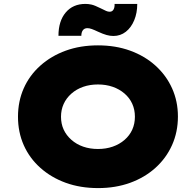

<svg xmlns="http://www.w3.org/2000/svg" viewBox="-20 -952 1002 982"><path d="M482 10Q391 10 316.5 -17Q242 -44 186.5 -93.5Q131 -143 101.5 -209.5Q72 -276 72 -355Q72 -434 101.5 -500.5Q131 -567 186.5 -616.5Q242 -666 316.5 -693Q391 -720 481 -720Q571 -720 645.5 -693Q720 -666 775 -616.5Q830 -567 860 -500.5Q890 -434 890 -356Q890 -277 860 -210Q830 -143 775 -93.5Q720 -44 645.5 -17Q571 10 482 10ZM481 -190Q522 -190 556.5 -202Q591 -214 617 -236.5Q643 -259 656.5 -289Q670 -319 670 -355Q670 -391 656.5 -421Q643 -451 617 -473.5Q591 -496 556.5 -508Q522 -520 481 -520Q440 -520 405.5 -508Q371 -496 345 -473Q319 -450 305.5 -420Q292 -390 292 -355Q292 -319 305.5 -289.5Q319 -260 345 -237Q371 -214 405.5 -202Q440 -190 481 -190ZM560 -768Q543 -768 525 -773Q507 -778 481 -790Q462 -799 449.5 -803.5Q437 -808 427 -808Q412 -808 404 -797.5Q396 -787 396 -769H279Q279 -844 316 -888Q353 -932 417 -932Q432 -932 448 -928.5Q464 -925 496 -909Q514 -900 523 -896Q532 -892 541 -892Q554 -892 560.5 -903Q567 -914 566 -932H682Q682 -886 666.5 -848.5Q651 -811 623.5 -789.5Q596 -768 560 -768Z"/></svg>

Font: Lexend Exa Black
Style: Regular
Weight: 900
Designer: Bonnie Shaver-Troup, Thomas Jockin
Foundry: Lexend
Version: Version 1.007